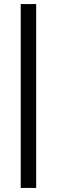

<svg xmlns="http://www.w3.org/2000/svg" viewBox="-20 -795 280 945"><path d="M82 130V-775H158V130Z"/></svg>

Font: Raleway Medium Alt1
Style: Regular
Weight: 500
Designer: Matt McInerney, Pablo Impallari, Rodrigo Fuenzalida
Foundry: Matt McInerney, Pablo Impallari, Rodrigo Fuenzalida
Version: Version 3.000g; ttfautohint (v1.5) -l 8 -r 28 -G 28 -x 14 -D